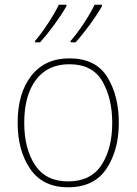

<svg xmlns="http://www.w3.org/2000/svg" viewBox="-20 -786 581 816"><path d="M485 -264Q485 -379 436 -458.5Q387 -538 275 -538Q171 -538 113 -464Q55 -390 55 -264Q55 -146 108.5 -68Q162 10 269 10Q380 10 432.5 -69Q485 -148 485 -264ZM83 -264Q83 -381 133 -447Q183 -513 275 -513Q373 -513 415 -440.5Q457 -368 457 -264Q457 -155 411.5 -85Q366 -15 269 -15Q175 -15 129 -84.5Q83 -154 83 -264ZM262 -766H230Q214 -732 184 -686.5Q154 -641 129 -612V-606H150Q180 -639 211 -681.5Q242 -724 262 -759ZM413 -766H382Q366 -732 336 -686.5Q306 -641 280 -612V-606H301Q331 -639 362 -681.5Q393 -724 413 -759Z"/></svg>

Font: Noto Sans Display Thin
Style: Regular
Weight: 250
Designer: Monotype Design Team
Foundry: Monotype Imaging Inc.
Version: Version 1.900